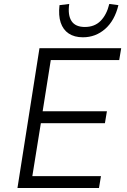

<svg xmlns="http://www.w3.org/2000/svg" viewBox="-20 -948 638 968"><path d="M68 0 179 -705H591L581 -645H236L195 -387H519L509 -327H186L143 -60H489L479 0ZM398 -760Q355 -760 326.5 -779Q298 -798 286 -834Q274 -870 280 -922L329 -928Q321 -872 340.5 -842Q360 -812 408 -812Q457 -812 487.5 -843Q518 -874 531 -928L577 -922Q558 -844 510 -802Q462 -760 398 -760Z"/></svg>

Font: Nunito Sans 7pt SemiCondensed Light
Style: Italic
Weight: 300
Width: 4
Italic angle: -9°
Designer: Vernon Adams
Foundry: Vernon Adams
Version: Version 3.101;gftools[0.9.27]